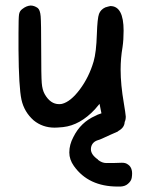

<svg xmlns="http://www.w3.org/2000/svg" viewBox="-20 -477 544 694"><path d="M60.5 -444.3Q75.2 -456.1 90.8 -457Q103.5 -457 116.2 -448.2Q125 -441.4 127 -418Q128.9 -394.5 128.9 -297.9Q128.9 -202.1 130.9 -177.2Q132.8 -152.3 141.6 -136.7Q162.1 -100.6 193.4 -100.6Q200.2 -100.6 204.1 -101.6Q235.4 -109.4 268.6 -153.8Q301.8 -198.2 318.4 -254.9Q328.1 -288.1 330.1 -353.5Q332 -411.1 337.9 -426.8Q343.8 -442.4 360.4 -450.2Q373 -454.1 378.9 -455.1Q426.8 -455.1 426.8 -366.2Q426.8 -333 422.9 -306.6Q416 -266.6 416 -225.6Q416 -170.9 427.7 -103.5Q433.6 -68.4 434.6 -55.7Q434.6 -43.9 430.7 -36.1Q429.7 -15.6 408.2 -3.9L407.2 -2.9L405.3 -2V-1L402.3 0L377.9 10.7Q340.8 28.3 335 29.3Q314.5 35.2 309.6 53.7Q308.6 57.6 308.6 62.5Q308.6 82 334 99.6V100.6Q348.6 112.3 364.3 112.3Q400.4 112.3 418.9 111.3Q433.6 110.4 443.4 118.2Q453.1 125 456.1 137.7Q459 148.4 456.1 166Q454.1 177.7 442.4 187.5Q432.6 196.3 416 197.3Q410.2 197.3 405.3 197.3Q299.8 197.3 247.1 123Q230.5 99.6 230.5 74.2Q230.5 45.9 245.1 18.6Q271.5 -35.2 325.2 -58.6L329.1 -60.5L333 -62.5Q339.8 -65.4 346.7 -67.4Q345.7 -72.3 344.7 -77.1L339.8 -101.6L323.2 -82Q269.5 -24.4 208 -17.6Q186.5 -15.6 177.7 -15.6Q133.8 -15.6 101.6 -42Q67.4 -72.3 57.6 -116.7Q47.9 -161.1 46.9 -296.9V-357.4Q46.9 -412.1 48.8 -424.8Q50.8 -437.5 60.5 -444.3Z"/></svg>

Font: sage sans
Style: Regular
Weight: 400
Version: Version 001.032